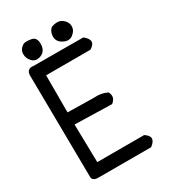

<svg xmlns="http://www.w3.org/2000/svg" viewBox="-199 -919 898 1016"><g transform="rotate(-30 250.0 -411.5)"><path d="M108.4 -812.5Q122.1 -818.4 154.3 -813Q186.5 -807.6 185.5 -765.6Q184.6 -723.6 151.9 -710.4Q119.1 -697.3 98.1 -718.3Q77.1 -739.3 78.1 -767.6Q79.1 -795.9 108.4 -812.5ZM280.3 -814.5Q295.9 -821.3 316.9 -822.3Q337.9 -823.2 356.4 -805.7Q375 -788.1 374.5 -764.2Q374 -740.2 350.1 -721.2Q326.2 -702.1 293.9 -718.3Q261.7 -734.4 260.7 -764.6Q259.8 -794.9 280.3 -814.5ZM96.7 -684.6 397.5 -683.6Q452.1 -640.6 397.5 -608.4H127V-381.8L286.1 -378.9Q330.1 -382.8 367.2 -365.2Q388.7 -330.1 353.5 -301.8L127 -307.6L131.8 -75.2H418Q471.7 -41 418 -1H93.8Q58.6 -2 59.6 -29.3L52.7 -651.4Q54.7 -691.4 96.7 -684.6Z"/></g></svg>

Font: JasonHandwriting4
Style: Regular
Weight: 400
Version: Version 1.01.21